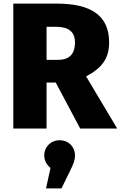

<svg xmlns="http://www.w3.org/2000/svg" viewBox="-20 -715 672 1068"><path d="M459 -290C546 -336 587 -389 587 -479C587 -627 489 -695 295 -695H54V0H239V-256H290L426 0H632ZM239 -566H291C361 -566 397 -539 397 -479C397 -412 364 -382 301 -382H239ZM312 65C262 65 226 103 226 149C226 180 241 203 261 219L236 333H322L370 235C388 198 397 178 397 149C397 101 361 65 312 65Z"/></svg>

Font: Fira Sans ExtraBold
Style: Regular
Weight: 800
Designer: bBox Type GmbH & Carrois Corporate GbR & Edenspiekermann AG
Foundry: bBox Type GmbH & Carrois Corporate GbR & Edenspiekermann AG
Version: Version 4.300;PS 004.300;hotconv 1.0.88;makeotf.lib2.5.64775